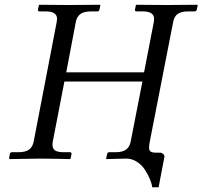

<svg xmlns="http://www.w3.org/2000/svg" viewBox="-20 -666 849 805"><path d="M512.2 -1H502.9L426.8 1L424.8 -1L429.2 -20Q430.7 -27.8 438 -27.8H463.9Q493.7 -27.8 508.5 -38.8Q523.4 -49.8 527.8 -71.8L577.1 -324.2H250L201.2 -71.8Q200.2 -66.9 200.2 -58.1Q200.2 -42.5 211.2 -35.2Q222.2 -27.8 247.1 -27.8H272.9Q281.2 -27.8 279.8 -20L275.9 -1L273.9 1Q188 -1 147.9 -1L20 1L18.1 -1L21 -20Q22.5 -27.8 30.8 -27.8H57.1Q86.9 -27.8 101.8 -38.8Q116.7 -49.8 121.1 -71.8L217.8 -574.2Q219.2 -581.5 219.2 -586.9Q219.2 -618.2 171.9 -618.2H146Q137.7 -618.2 139.2 -626L143.1 -645L145 -646Q231 -645 271 -645L398.9 -646L400.9 -645L397 -626Q395.5 -618.2 388.2 -618.2H361.8Q332 -618.2 317.1 -607.2Q302.2 -596.2 297.9 -574.2L257.8 -362.8H584L625 -574.2Q626 -579.1 626 -586.9Q626 -618.2 579.1 -618.2H553.2Q544.4 -618.2 545.9 -626L549.8 -645L551.8 -646Q639.2 -645 678.2 -645L807.1 -646L809.1 -645L805.2 -626Q803.7 -618.2 794.9 -618.2H769Q739.3 -618.2 724.6 -607.2Q710 -596.2 706.1 -574.2L607.9 -71.8Q605 -57.1 605 -46.9Q605 -35.2 611.6 -30.5Q618.2 -25.9 634.8 -25.9H651.9Q658.2 -25.9 664.6 -20.3Q670.9 -14.6 668.9 -5.9L645 119.1H618.2Q616.7 104.5 608.6 85.2Q600.6 65.9 587.9 46.1Q575.2 26.4 554.9 12.9Q534.7 -0.5 512.2 -1Z"/></svg>

Font: Common Serif Medium
Style: Italic
Weight: 500
Italic angle: -12°
Designer: Philipp H. Poll, Khaled Hosny
Foundry: Stefan Peev, Context Ltd.
Version: Version 1.026